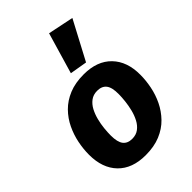

<svg xmlns="http://www.w3.org/2000/svg" viewBox="-250 -952 1075 1075"><g transform="rotate(-45 287.0 -415.0)"><path d="M249.4 17.2Q143.6 17.2 85.1 -43.1Q26.6 -103.4 26.6 -209.3Q26.6 -254.1 36.1 -301.4Q45.6 -348.7 66.7 -393Q87.8 -437.3 122.4 -472.5Q157 -507.7 206.8 -528.2Q256.5 -548.8 323.7 -548.8Q430.2 -548.8 488.8 -488Q547.5 -427.2 546.8 -322.3Q546.8 -278.4 537.3 -230.8Q527.9 -183.2 506.6 -139.2Q485.3 -95.2 450.9 -59.7Q416.5 -24.2 366.6 -3.5Q316.7 17.2 249.4 17.2ZM260.9 -101Q292.1 -101 313.5 -117.1Q334.9 -133.1 348.7 -159.4Q362.5 -185.6 370.1 -216.2Q377.7 -246.9 381.1 -277.5Q384.5 -308.2 384.5 -332.3Q385.1 -384.4 367 -407.5Q349 -430.5 312.2 -430.5Q281.7 -430.5 260 -414.5Q238.3 -398.4 224.4 -372.2Q210.6 -345.9 202.9 -315.3Q195.1 -284.7 192 -254Q189 -223.4 189 -199.3Q189 -147.2 206.9 -124.1Q224.8 -101 260.9 -101ZM277.7 -604 349.5 -848.4 502.4 -816.8 380.4 -586.5Z"/></g></svg>

Font: Fira Sans Variable
Style: Italic
Weight: 397
Italic angle: -8°
Designer: Carrois Corporate & Edenspiekermann AG
Foundry: Carrois Corporate GbR & Edenspiekermann AG
Version: Version 4.202